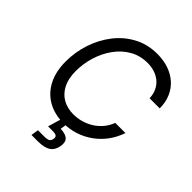

<svg xmlns="http://www.w3.org/2000/svg" viewBox="-256 -885 1242 1242"><g transform="rotate(45 365.0 -263.5)"><path d="M340.8 9.8Q258.3 9.8 196.8 -25.4Q135.3 -60.5 101.6 -126.2Q67.9 -191.9 67.9 -283.2Q67.9 -369.1 94.7 -450.4Q121.6 -531.7 171.9 -596.4Q222.2 -661.1 293.5 -699.2Q364.7 -737.3 453.6 -737.3Q509.8 -737.3 556.9 -721.2Q604 -705.1 638.9 -674.3Q673.8 -643.6 693.1 -599.4Q712.4 -555.2 712.9 -498.5H620.1Q618.7 -535.6 605.2 -564Q591.8 -592.3 568.8 -611.8Q545.9 -631.3 515.6 -641.4Q485.4 -651.4 450.2 -651.4Q381.8 -651.4 327.6 -620.1Q273.4 -588.9 235.6 -536.1Q197.8 -483.4 177.7 -418.2Q157.7 -353 157.7 -285.6Q157.7 -217.3 181.6 -170.4Q205.6 -123.5 247.6 -99.9Q289.6 -76.2 344.2 -76.2Q381.3 -76.2 416.7 -86.2Q452.1 -96.2 483.2 -115.7Q514.2 -135.3 538.1 -163.6Q562 -191.9 575.7 -229H668.9Q649.9 -173.3 617.2 -129.4Q584.5 -85.4 540.8 -54.2Q497.1 -22.9 446.3 -6.6Q395.5 9.8 340.8 9.8ZM247.6 209.5 255.9 158.2H313.5Q340.3 158.2 352.1 151.1Q363.8 144 366.7 126.5Q369.6 108.9 360.8 101.6Q352.1 94.2 324.2 94.2H284.2L317.4 -18.1H363.8L359.9 5.4L353 47.4Q399.4 49.3 418.9 67.6Q438.5 85.9 432.1 125Q425.3 168.5 395.5 189Q365.7 209.5 305.7 209.5Z"/></g></svg>

Font: Inter
Style: Italic
Weight: 400
Italic angle: -9.3988°
Designer: Rasmus Andersson
Foundry: rsms
Version: Version 4.001;git-66647c0bb